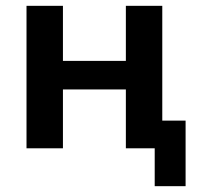

<svg xmlns="http://www.w3.org/2000/svg" viewBox="-20 -509 678 659"><path d="M511 130V0H412V-202H196V0H71V-489H196V-300H412V-489H537V-95H617V130Z"/></svg>

Font: Nunito Sans
Style: Bold
Weight: 700
Designer: Vernon Adams
Foundry: Vernon Adams
Version: Version 3.101; ttfautohint (v1.8.4.7-5d5b);gftools[0.9.27]